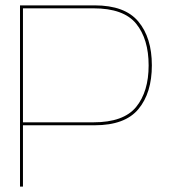

<svg xmlns="http://www.w3.org/2000/svg" viewBox="-20 -695 658 715"><path d="M54.5 0V-675H332.5Q445 -675 495.2 -614.8Q545.5 -554.5 545.5 -451.8Q545.5 -349 495.5 -288.8Q445.5 -228.5 332.5 -228.5H65.5V0ZM65.5 -239.5H328Q440 -239.5 486.8 -296.5Q533.5 -353.5 533.5 -451.5Q533.5 -549.5 487 -606.8Q440.5 -664 328 -664H65.5Z"/></svg>

Font: Anybody ExtraExpanded Thin
Style: Regular
Weight: 100
Width: 8
Designer: Tyler Finck
Foundry: Etcetera Type Company
Version: Version 1.010; ttfautohint (v1.8.3) -l 8 -r 50 -G 200 -x 14 